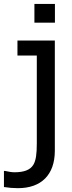

<svg xmlns="http://www.w3.org/2000/svg" viewBox="-64 -752 366 978"><path d="M215.8 -731.9H111.3V-636.7H215.8ZM215.3 -545.4H24.9V-469.2H123.5V-22C123.5 32.7 119.1 65.9 105.5 87.9C89.8 113.3 59.1 125.5 9.8 125.5C-3.4 125.5 -19.5 123 -38.6 118.7H-43.9V200.7C-19 204.6 4.4 206.5 27.3 206.5C146 206.5 215.3 138.7 215.3 15.6Z"/></svg>

Font: SG Kara
Style: Regular
Weight: 400
Designer: Damoon Khanjanzadeh
Version: Version 1.000